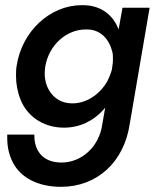

<svg xmlns="http://www.w3.org/2000/svg" viewBox="-20 -490 609 743"><path d="M8 31C8 36 8 40 8 44C8 79 15 110 30 139C59 196 125 233 216 233C356 233 460 137 482 -10L559 -460H454L439 -376C436 -383 433 -391 429 -398C404 -442 361 -470 300 -470C299 -470 297 -470 296 -470C175 -470 64 -370 44 -233C42 -220 42 -208 42 -196C42 -167 47 -136 59 -106C82 -45 143 4 227 4C288 4 340 -21 380 -65C382 -68 384 -70 387 -73L376 -10C364 79 295 139 218 139C144 139 113 91 113 36C113 34 113 33 113 31ZM155 -232C169 -316 237 -376 312 -376C313 -376 315 -376 316 -376C370 -376 403 -338 415 -288C417 -280 417 -271 417 -263C417 -256 417 -250 416 -243L413 -221C409 -206 403 -191 396 -177C366 -123 313 -90 261 -90C235 -90 214 -97 197 -110C163 -136 153 -175 153 -206C153 -214 154 -223 155 -232Z"/></svg>

Font: Jost Medium
Style: Italic
Weight: 500
Italic angle: -5°
Version: Version 3.710